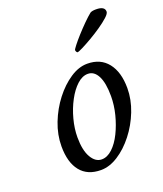

<svg xmlns="http://www.w3.org/2000/svg" viewBox="-120 -702 670 788"><g transform="rotate(-20 215.0 -308.5)"><path d="M186.5 4.9Q127.9 4.9 97.2 -33.2Q66.4 -71.3 66.4 -141.6Q66.4 -192.4 85.9 -242.7Q105.5 -293 137.2 -334Q168.9 -375 206.5 -399.9Q244.1 -424.8 281.2 -424.8Q338.9 -424.8 370.6 -384.8Q402.3 -344.7 402.3 -274.4Q402.3 -224.6 382.8 -174.8Q363.3 -125 331.5 -84.5Q299.8 -43.9 261.7 -19.5Q223.6 4.9 186.5 4.9ZM204.1 -35.2Q228.5 -35.2 251 -56.2Q273.4 -77.1 290.5 -111.8Q307.6 -146.5 317.9 -187Q328.1 -227.5 328.1 -266.6Q328.1 -324.2 312.5 -354.5Q296.9 -384.8 269.5 -384.8Q245.1 -384.8 222.2 -363.8Q199.2 -342.8 180.7 -308.1Q162.1 -273.4 151.4 -232.9Q140.6 -192.4 140.6 -154.3Q140.6 -97.7 158.7 -66.4Q176.8 -35.2 204.1 -35.2ZM260.7 -482.4Q258.8 -482.4 256.3 -486.3Q253.9 -490.2 253.9 -494.1Q253.9 -497.1 265.6 -512.2Q277.3 -527.3 295.4 -547.4Q313.5 -567.4 332.5 -586.4Q351.6 -605.5 366.2 -617.2Q374 -622.1 391.6 -622.1Q429.7 -622.1 429.7 -598.6Q429.7 -589.8 414.1 -575.7Q398.4 -561.5 375 -545.4Q351.6 -529.3 327.1 -515.1Q302.7 -501 284.2 -491.7Q265.6 -482.4 260.7 -482.4Z"/></g></svg>

Font: Crimson Text
Style: Italic
Weight: 400
Italic angle: -11°
Designer: Sebastian Kosch
Foundry: Sebastian Kosch
Version: Version 1.100; ttfautohint (v1.8.4)